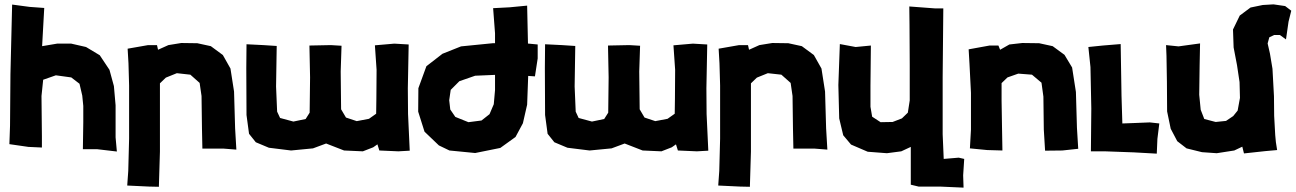

<svg xmlns="http://www.w3.org/2000/svg" viewBox="-20 -694 5992 888"><path d="M36.1 -672.9 28.3 -350.6 26.4 -112.3 23.4 -27.3 111.3 -14.6 173.8 -11.7V-63.5L171.9 -250L179.7 -325.2L238.3 -345.7L309.6 -335.9L347.7 -306.6L360.4 -252L365.2 -204.1V-128.9L363.3 -3.9H429.7L520.5 6.8L514.6 -58.6V-207L506.8 -295.9L486.3 -371.1L441.4 -438.5L377.9 -476.6L309.6 -492.2H244.1L174.8 -480.5L184.6 -657.2L117.2 -662.1Z M570.3 -468.8 574.2 -401.4 577.1 -298.8V-52.7L573.2 96.7L568.4 164.1L669.9 168.9L714.8 169.9L719.7 6.8V-99.6V-231.4V-308.6L747.1 -335L797.9 -355.5L860.4 -348.6L903.3 -310.5L912.1 -250L914.1 -99.6L916 -6.8H1012.7L1073.2 -2L1067.4 -100.6L1062.5 -270.5L1045.9 -377L1010.7 -439.5L955.1 -480.5L892.6 -494.1L818.4 -495.1L758.8 -485.4L710.9 -463.9L706.1 -485.4H665Z M1875 2.9 1867.2 -167 1866.2 -285.2 1870.1 -488.3 1803.7 -492.2 1713.9 -484.4 1721.7 -371.1 1720.7 -236.3 1719.7 -168 1686.5 -144.5 1629.9 -133.8 1580.1 -150.4 1557.6 -188.5 1555.7 -363.3 1559.6 -482.4 1509.8 -485.4 1411.1 -483.4 1414.1 -335.9 1412.1 -172.9 1393.6 -143.6 1336.9 -131.8 1275.4 -148.4 1261.7 -177.7 1256.8 -293.9 1259.8 -481.4 1198.2 -485.4 1120.1 -489.3 1119.1 -378.9 1120.1 -162.1 1131.8 -75.2 1163.1 -36.1 1223.6 -10.7 1326.2 2 1427.7 -7.8 1488.3 -30.3 1571.3 2 1658.2 5.9 1706.1 -12.7 1725.6 -26.4 1734.4 2 1822.3 5.9Z M2260.7 -656.2 2269.5 -540V-494.1H2258.8L2112.3 -479.5L2026.4 -445.3L1952.1 -387.7L1915 -286.1L1914.1 -177.7L1943.4 -85L2009.8 -21.5L2058.6 2L2177.7 13.7L2293.9 -9.8L2364.3 -60.5L2398.4 -124L2418 -210L2422.9 -342.8L2454.1 -340.8L2466.8 -423.8V-488.3L2425.8 -492.2H2421.9L2418 -668L2336.9 -660.2ZM2269.5 -347.7V-277.3L2263.7 -211.9L2244.1 -166L2207 -136.7L2146.5 -128.9L2085.9 -153.3L2062.5 -187.5L2057.6 -230.5L2064.5 -278.3L2104.5 -318.4L2177.7 -343.8Z M3255.9 2.9 3248 -167 3247.1 -285.2 3251 -488.3 3184.6 -492.2 3094.7 -484.4 3102.5 -371.1 3101.6 -236.3 3100.6 -168 3067.4 -144.5 3010.7 -133.8 2960.9 -150.4 2938.5 -188.5 2936.5 -363.3 2940.4 -482.4 2890.6 -485.4 2792 -483.4 2794.9 -335.9 2793 -172.9 2774.4 -143.6 2717.8 -131.8 2656.2 -148.4 2642.6 -177.7 2637.7 -293.9 2640.6 -481.4 2579.1 -485.4 2501 -489.3 2500 -378.9 2501 -162.1 2512.7 -75.2 2543.9 -36.1 2604.5 -10.7 2707 2 2808.6 -7.8 2869.1 -30.3 2952.1 2 3039.1 5.9 3086.9 -12.7 3106.4 -26.4 3115.2 2 3203.1 5.9Z M3303.7 -468.8 3307.6 -401.4 3310.5 -298.8V-52.7L3306.6 96.7L3301.8 164.1L3403.3 168.9L3448.2 169.9L3453.1 6.8V-99.6V-231.4V-308.6L3480.5 -335L3531.2 -355.5L3593.8 -348.6L3636.7 -310.5L3645.5 -250L3647.5 -99.6L3649.4 -6.8H3746.1L3806.6 -2L3800.8 -100.6L3795.9 -270.5L3779.3 -377L3744.1 -439.5L3688.5 -480.5L3626 -494.1L3551.8 -495.1L3492.2 -485.4L3444.3 -463.9L3439.5 -485.4H3398.4Z M3864.3 -490.2 3857.4 -300.8 3861.3 -146.5 3879.9 -68.4 3916 -25.4 3993.2 7.8 4082 14.6 4148.4 5.9 4192.4 -14.6V39.1V160.2L4228.5 168.9H4327.1L4436.5 173.8L4434.6 117.2L4439.5 41L4414.1 35.2L4344.7 41L4339.8 -73.2V-337.9L4342.8 -655.3H4302.7L4185.5 -664.1L4186.5 -579.1L4187.5 -392.6V-229.5L4178.7 -172.9L4151.4 -146.5L4108.4 -129.9L4052.7 -128.9L4013.7 -154.3L4005.9 -200.2V-296.9L4007.8 -483.4L3937.5 -476.6Z M4460 -465.8 4463.9 -398.4 4470.7 -264.6V-94.7L4465.8 -7.8L4545.9 0L4616.2 2L4614.3 -105.5L4612.3 -229.5V-309.6L4639.6 -335.9L4689.5 -353.5L4752.9 -348.6L4796.9 -311.5L4805.7 -247.1L4807.6 -94.7L4813.5 2.9L4893.6 2L4966.8 -5.9L4960.9 -102.5L4956.1 -268.6L4938.5 -381.8L4903.3 -440.4L4848.6 -480.5L4786.1 -494.1L4708 -495.1L4648.4 -488.3L4605.5 -463.9L4597.7 -483.4H4556.6Z M5013.7 -476.6 5023.4 -383.8 5027.3 -192.4 5025.4 5.9H5090.8L5223.6 10.7L5330.1 16.6L5333 -51.8L5341.8 -123L5297.9 -127.9L5225.6 -125L5170.9 -123L5167 -251L5163.1 -490.2L5080.1 -483.4Z M5373 -485.4 5375 -435.5 5377 -315.4 5377.9 -178.7 5394.5 -98.6 5424.8 -41 5467.8 -7.8 5539.1 9.8 5607.4 14.6 5688.5 2 5725.6 -15.6 5733.4 15.6 5832 4.9 5886.7 0 5880.9 -37.1 5877.9 -69.3 5873 -158.2 5872.1 -249 5865.2 -376 5853.5 -446.3 5842.8 -493.2 5850.6 -521.5 5873 -532.2H5899.4L5927.7 -511.7L5939.5 -593.8L5952.1 -644.5L5923.8 -666L5870.1 -673.8L5820.3 -670.9L5763.7 -659.2L5713.9 -622.1L5682.6 -557.6L5685.5 -474.6L5701.2 -392.6L5712.9 -314.5L5714.8 -241.2L5704.1 -182.6L5683.6 -157.2L5650.4 -134.8L5602.5 -129.9L5549.8 -143.6L5533.2 -186.5L5526.4 -255.9L5528.3 -393.6L5530.3 -493.2L5430.7 -479.5Z"/></svg>

Font: MaokenAssortedSans-TC
Style: Regular
Weight: 500
Version: Version 0.83